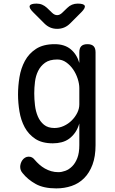

<svg xmlns="http://www.w3.org/2000/svg" viewBox="-20 -805 640 1065"><path d="M420 -120Q411 -90 396.5 -69.5Q382 -49 363.5 -35.5Q345 -22 322 -16Q299 -10 273 -10Q213 -10 175.5 -35Q138 -60 117 -99Q96 -138 88 -186.5Q80 -235 80 -281Q80 -328 88 -377Q96 -426 118 -467Q140 -508 180 -534Q220 -560 283 -560Q338 -560 372 -532Q406 -504 420 -456V-515Q420 -538 431 -549Q442 -560 465 -560Q488 -560 499 -549Q510 -538 510 -515V0Q510 63 493 108.5Q476 154 446.5 183.5Q417 213 377 226.5Q337 240 292 240Q222 240 178 215.5Q134 191 106 156Q98 147 95 138Q92 129 92 120Q92 112 95 102Q98 92 104 83.5Q110 75 119 69.5Q128 64 139 64Q150 64 158 68.5Q166 73 173 82Q184 95 198 107.5Q212 120 228.5 129.5Q245 139 264 144.5Q283 150 304 150Q322 150 342.5 142.5Q363 135 380.5 117.5Q398 100 409 71.5Q420 43 420 0ZM282 -95Q309 -95 334 -106.5Q359 -118 378 -137Q397 -156 408.5 -179Q420 -202 420 -226V-316Q420 -340 411 -368Q402 -396 386 -419.5Q370 -443 347.5 -459Q325 -475 298 -475Q255 -475 230 -457Q205 -439 191.5 -411.5Q178 -384 174 -351Q170 -318 170 -287Q170 -255 174 -221Q178 -187 190 -159Q202 -131 224 -113Q246 -95 282 -95ZM183 -785Q200 -785 214 -779Q228 -773 240 -762L268 -735Q282 -721 297 -721Q312 -721 326 -735L353 -761Q365 -773 379.5 -779Q394 -785 411 -785Q445 -785 450 -773Q455 -761 431 -737L369 -675Q354 -660 336 -652.5Q318 -645 297 -645Q276 -645 258.5 -652.5Q241 -660 226 -675L163 -738Q140 -761 145 -773Q150 -785 183 -785Z"/></svg>

Font: Maple Mono NF
Style: Regular
Weight: 400
Monospace: yes
Designer: subframe7536
Version: Version 7.000